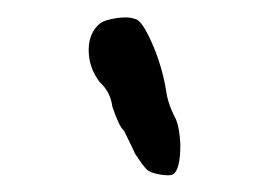

<svg xmlns="http://www.w3.org/2000/svg" viewBox="-20 -687 322 223"><path d="M172.9 -582Q174.8 -566.4 184.6 -547.9Q188.5 -538.1 189.5 -519.5Q189.5 -489.3 180.7 -484.4Q176.8 -482.4 165.5 -484.4Q154.3 -486.3 150.4 -490.2Q145.5 -495.1 136.7 -508.8Q135.7 -511.7 124 -535.2Q118.2 -540 110.4 -563.5Q108.4 -580.1 95.7 -591.8Q83 -608.4 83 -628.9Q83 -649.4 96.7 -660.2Q102.5 -664.1 115.7 -666Q128.9 -668 136.7 -665Q144.5 -664.1 156.2 -637.7Q168 -611.3 172.9 -582Z"/></svg>

Font: JasonHandwriting2
Style: Regular
Weight: 400
Version: Version 1.05.10